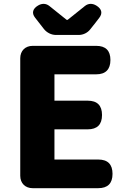

<svg xmlns="http://www.w3.org/2000/svg" viewBox="-20 -985 670 1005"><path d="M86 -372V-65C86 -26 112 0 151 0H327H494C544 0 569 -25 569 -75C569 -125 544 -150 494 -150H265V-308H439C489 -308 514 -333 514 -383C514 -433 489 -458 439 -458H265V-596H484C533 -596 558 -622 558 -671C558 -720 533 -745 484 -745H151C112 -745 86 -719 86 -680ZM479 -865 499 -891C519 -916 512 -939 484 -956C464 -968 443 -968 425 -954L334 -881H329L238 -954C220 -968 199 -968 179 -956C152 -940 144 -917 164 -892L210 -833C225 -814 249 -802 273 -802H331H392C415 -802 438 -813 452 -831Z"/></svg>

Font: GenSenRounded2 TW H
Style: Regular
Weight: 900
Version: Version 2.100;PS 2.1;hotconv 16.6.51;makeotf.lib2.5.65220 DE